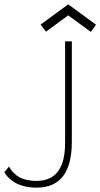

<svg xmlns="http://www.w3.org/2000/svg" viewBox="-23 -850 461 882"><path d="M188 -704.5 163.5 -737 290.5 -830 418 -736.5 394 -703.5 290.5 -779.5ZM307 -198.5Q307 12 145 12Q110.5 12 82 3.8Q53.5 -4.5 36.5 -17.2Q19.5 -30 10.2 -40.2Q1 -50.5 -3 -59L18.5 -85Q23.5 -75 30.8 -66Q38 -57 52.2 -45.2Q66.5 -33.5 90.5 -26.2Q114.5 -19 145 -19Q276 -19 276 -193V-660H307Z"/></svg>

Font: League Spartan ExtraLight
Style: Regular
Weight: 200
Foundry: The League of Moveable Type
Version: Version 2.002